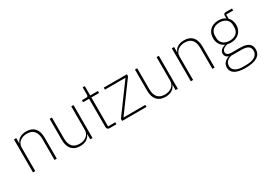

<svg xmlns="http://www.w3.org/2000/svg" viewBox="-8 -1501 3535 2563"><g transform="rotate(-30 1760.0 -220.0)"><path d="M135 0V-361C135 -447 208 -489 286 -489C380 -489 432 -436 432 -320V0H467V-326C467 -452 405 -520 294 -520C206 -520 158 -479 138 -430H135V-508H100V0Z M983 0H1018V-508H983V-148C983 -60 910 -19 832 -19C738 -19 685 -72 685 -188V-508H650V-182C650 -56 713 12 824 12C914 12 961 -32 979 -78H983Z M1386 0V-31H1275V-477H1394V-508H1275V-652H1242V-539C1242 -517 1236 -508 1214 -508H1148V-477H1240V-42C1240 -15 1254 0 1283 0Z M1850 0V-31H1513L1841 -478V-508H1484V-477H1801L1474 -32V0Z M2298 0H2333V-508H2298V-148C2298 -60 2225 -19 2147 -19C2053 -19 2000 -72 2000 -188V-508H1965V-182C1965 -56 2028 12 2139 12C2229 12 2276 -32 2294 -78H2298Z M2568 0V-361C2568 -447 2641 -489 2719 -489C2813 -489 2865 -436 2865 -320V0H2900V-326C2900 -452 2838 -520 2727 -520C2639 -520 2591 -479 2571 -430H2568V-508H2533V0Z M3498 63C3498 -12 3448 -59 3330 -59H3201C3136 -59 3116 -83 3116 -111C3116 -147 3147 -170 3201 -185C3220 -181 3236 -178 3256 -178C3363 -178 3435 -247 3435 -349C3435 -400 3417 -442 3387 -472V-536H3495V-567H3398C3374 -567 3363 -554 3363 -530V-490C3335 -510 3299 -520 3255 -520C3146 -520 3077 -452 3077 -349C3077 -274 3112 -222 3170 -196V-193C3124 -180 3084 -153 3084 -106C3084 -73 3100 -49 3135 -37V-33C3076 -14 3040 24 3040 83C3040 161 3104 212 3256 212C3411 212 3498 165 3498 63ZM3463 65C3463 145 3390 181 3283 181H3228C3131 181 3075 139 3075 79C3075 22 3113 -11 3169 -26H3328C3429 -26 3463 8 3463 65ZM3256 -209C3169 -209 3116 -259 3116 -331V-367C3116 -439 3167 -489 3256 -489C3344 -489 3396 -439 3396 -367V-331C3396 -259 3344 -209 3256 -209Z"/></g></svg>

Font: IBM Plex Thai ExtraLight
Style: Regular
Weight: 200
Designer: Mike Abbink, Paul van der Laan, Pieter van Rosmalen, Ben Mitchell, Mark Frömberg
Foundry: Bold Monday
Version: Version 1.0